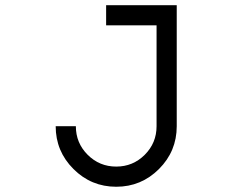

<svg xmlns="http://www.w3.org/2000/svg" viewBox="-20 -712 886 732"><path d="M384.6 -692.3H576.9H653.8V-615.4Q653.8 -615.4 653.8 -230.8Q653.8 -135.4 586.2 -67.7Q518.5 0 423.1 0Q327.7 0 260 -67.7Q192.3 -135.4 192.3 -230.8Q269.2 -230.8 269.2 -230.8Q269.2 -166.9 314.2 -121.9Q359.2 -76.9 423.1 -76.9Q486.9 -76.9 531.9 -121.9Q576.9 -166.9 576.9 -230.8V-615.4H384.6Z"/></svg>

Font: linja laso
Style: Regular
Weight: 700
Version: Version 001.000